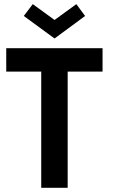

<svg xmlns="http://www.w3.org/2000/svg" viewBox="-20 -888 544 908"><path d="M175 -549.5H9.5V-660H465V-549.5H300V0H175ZM238 -706 92.5 -812.5 135 -868.5 238 -793.5 341 -868.5 382.5 -812.5Z"/></svg>

Font: League Spartan Thin SemiBold
Style: Regular
Weight: 600
Version: Version 2.002